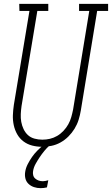

<svg xmlns="http://www.w3.org/2000/svg" viewBox="-20 -755 582 998"><path d="M199 8Q172 8 147 1.5Q122 -5 102 -20Q82 -35 69.5 -57Q57 -79 51.5 -104.5Q46 -130 47 -156.5Q48 -183 52 -210L133 -698H81L80 -735H231V-698H174L92 -204Q89 -183 88 -162Q87 -141 90.5 -121.5Q94 -102 102.5 -84Q111 -66 125 -53Q139 -40 159 -34.5Q179 -29 200 -29Q220 -29 239.5 -33.5Q259 -38 277 -48.5Q295 -59 310 -75Q325 -91 335 -109Q345 -127 350.5 -146.5Q356 -166 360 -186L444 -698H391V-735H542V-698H485L400 -180Q396 -156 388.5 -132Q381 -108 367.5 -86Q354 -64 335.5 -45.5Q317 -27 294.5 -14.5Q272 -2 247.5 3Q223 8 199 8ZM191 223Q173 223 156.5 217.5Q140 212 128 200.5Q116 189 112 172.5Q108 156 111 138Q114 118 124 98.5Q134 79 146.5 61Q159 43 174.5 27.5Q190 12 207 -2L216 -8H240L239 0Q223 14 210 30Q197 46 186 62.5Q175 79 165 97Q155 115 152 134Q150 145 152.5 155.5Q155 166 163 173Q171 180 181 183.5Q191 187 203 187Q209 187 216 185.5Q223 184 231 182L224 219Q216 221 207.5 222Q199 223 191 223Z"/></svg>

Font: Iosevka Curly Slab Extralight
Style: Italic
Weight: 200
Italic angle: -9°
Monospace: yes
Designer: Belleve Invis
Foundry: Belleve Invis
Version: Version 22.1.2; ttfautohint (v1.8.4)